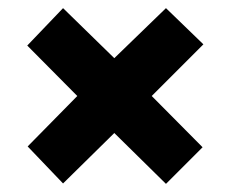

<svg xmlns="http://www.w3.org/2000/svg" viewBox="-20 -589 566 472"><path d="M388 -569 261 -446 135 -569 47 -477 170 -353 48 -229 135 -138 261 -262 388 -137 478 -227 353 -353 480 -480Z"/></svg>

Font: Noto Sans Armenian Condensed Black
Style: Regular
Weight: 900
Width: 3
Designer: Monotype Design Team
Foundry: Monotype Imaging Inc.
Version: Version 2.008